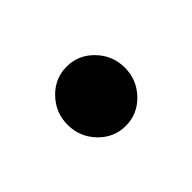

<svg xmlns="http://www.w3.org/2000/svg" viewBox="-45 -541 403 403"><g transform="rotate(-45 157.0 -339.0)"><path d="M97 -277Q72 -303 72 -339Q72 -375 97 -401Q122 -427 157 -427Q192 -427 217 -401Q242 -375 242 -339Q242 -303 217 -277Q192 -251 157 -251Q122 -251 97 -277Z"/></g></svg>

Font: Hussar
Style: BoldWeb
Weight: 700
Foundry: Cannot Into Space Fonts
Version: Version 2.00